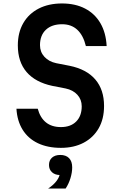

<svg xmlns="http://www.w3.org/2000/svg" viewBox="-20 -837 690 1109"><path d="M198 -209Q212 -157 245.5 -130Q279 -103 332 -103Q388 -103 420 -135Q452 -167 452 -223Q452 -262 427 -289.5Q402 -317 359 -326L282 -341Q184 -362 133.5 -421Q83 -480 83 -575Q83 -649 114.5 -703.5Q146 -758 203.5 -787.5Q261 -817 338 -817Q415 -817 471.5 -787.5Q528 -758 560 -703Q592 -648 596 -571H476Q461 -633 426.5 -665Q392 -697 339 -697Q279 -697 245 -665Q211 -633 211 -576Q211 -537 236.5 -509Q262 -481 305 -472L382 -457Q480 -437 530.5 -378Q581 -319 581 -225Q581 -150 550 -96Q519 -42 463 -12.5Q407 17 332 17Q255 17 198.5 -10Q142 -37 110.5 -88Q79 -139 75 -209ZM328 174Q298 174 280.5 158Q263 142 263 116Q263 89 280.5 73.5Q298 58 328 58Q358 58 375.5 74Q393 90 393 116Q393 142 375.5 158Q358 174 328 174ZM258 252Q290 231 307.5 207Q325 183 325 165L328 58Q361 58 379 76.5Q397 95 397 130Q397 159 387 192Q377 225 359 252Z"/></svg>

Font: Martian Mono SemiCondensed Medium
Style: Regular
Weight: 500
Width: 4
Designer: Roman Shamin
Foundry: Evil Martians
Version: Version 1.000